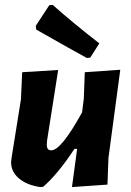

<svg xmlns="http://www.w3.org/2000/svg" viewBox="-20 -755 532 779"><path d="M194 -735Q276 -662 383 -579L346 -521L332 -520Q287 -544 127 -635L125 -650L180 -734ZM216 -471 171 -185 170 -169Q169 -145 188 -145Q228 -145 313 -299L320 -354L324 -462L468 -472L420 -114L416 -6L272 4L293 -151H282Q215 -49 155 3L143 4Q89 -4 57 -31Q25 -58 25 -97L27 -115L65 -352L70 -462Z"/></svg>

Font: Alegreya Sans SC ExtraBold
Style: Italic
Weight: 800
Italic angle: -7°
Designer: Juan Pablo del Peral
Foundry: Huerta Tipografica
Version: Version 2.007